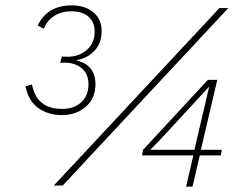

<svg xmlns="http://www.w3.org/2000/svg" viewBox="-20 -690 904 714"><path d="M75 -369 99 -376Q116 -285 211 -285Q256 -285 282.5 -310Q309 -335 309 -377Q309 -415 284 -436Q259 -457 221 -457Q211 -457 204 -456L210 -480Q218 -479 232 -479Q274 -479 303 -504.5Q332 -530 332 -572Q332 -608 309 -628Q286 -648 245 -648Q209 -648 182 -631Q155 -614 143 -583L120 -595Q156 -670 246 -670Q297 -670 327.5 -644Q358 -618 358 -575Q358 -530 332 -502Q306 -474 267 -467L266 -465Q335 -447 335 -377Q335 -325 299.5 -293.5Q264 -262 211 -262Q158 -262 121.5 -289Q85 -316 75 -369ZM180 0 796 -660H829L213 0ZM672 4 699 -112H508L512 -133Q516 -138 552 -176L753 -393H788L727 -133H805L801 -112H723L696 4ZM539 -133H703L758 -368L577 -172Q551 -146 539 -133Z"/></svg>

Font: Elaine Sans ExtraLight
Style: Italic
Weight: 275
Italic angle: -13°
Designer: Wei Huang
Foundry: Wei Huang
Version: Version 2.001;December 24, 2019;FontCreator 12.0.0.2547 64-b